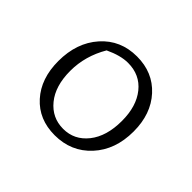

<svg xmlns="http://www.w3.org/2000/svg" viewBox="-86 -810 512 512"><g transform="rotate(45 170.0 -554.0)"><path d="M166 -402Q106 -402 69.5 -442.5Q33 -483 33 -549Q33 -618 72 -662Q111 -706 173 -706Q233 -706 270.5 -665Q308 -624 308 -558Q308 -489 268 -445.5Q228 -402 166 -402ZM170 -430Q212 -430 239 -464Q266 -498 266 -556Q266 -611 239.5 -644Q213 -677 168 -677Q140 -677 104 -660Q74 -609 74 -553Q74 -496 101 -463Q128 -430 170 -430Z"/></g></svg>

Font: Piazzolla SC ExtraLight
Style: Regular
Weight: 200
Designer: Juan Pablo del Peral
Foundry: Huerta Tipografica
Version: Version 1.330